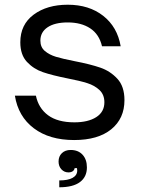

<svg xmlns="http://www.w3.org/2000/svg" viewBox="-20 -583 597 813"><path d="M43 -178H132Q143 -125 183.5 -95Q224 -65 295 -65Q353 -65 387.5 -87Q422 -109 422 -150Q422 -182 401.5 -201.5Q381 -221 349.5 -231Q318 -241 266 -251Q201 -264 161.5 -277.5Q122 -291 94 -321Q66 -351 66 -404Q66 -479 122.5 -521Q179 -563 267 -563Q357 -563 417 -516Q477 -469 491 -387H412Q400 -438 362 -463Q324 -488 267 -488Q212 -488 181.5 -467.5Q151 -447 151 -411Q151 -383 170 -367Q189 -351 217 -342.5Q245 -334 296 -324Q363 -311 405 -296.5Q447 -282 477 -249.5Q507 -217 507 -159Q507 -81 451 -35.5Q395 10 294 10Q189 10 123 -40Q57 -90 43 -178ZM231 181Q268 181 287.5 170Q307 159 307 139Q307 133 306 129H296Q295 137 288 142Q281 147 270 147Q252 147 240 134Q228 121 228 101Q228 79 242 65.5Q256 52 279 52Q311 52 329.5 72Q348 92 348 126Q348 166 318.5 188Q289 210 231 210Z"/></svg>

Font: Open Sauce One
Style: Regular
Weight: 400
Designer: Alfredo Marco Pradil
Foundry: Creative Sauce Fz LLC
Version: Version 1.477